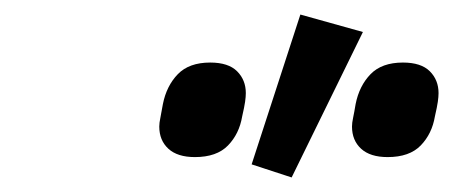

<svg xmlns="http://www.w3.org/2000/svg" viewBox="-20 -825 629 264"><path d="M381 -581 326 -599 393 -805 479 -781ZM248 -609Q224 -609 211.5 -620.5Q199 -632 199 -651Q199 -656 200.5 -663Q202 -670 204 -682Q209 -707 224.5 -723Q240 -739 269 -739Q294 -739 306 -727Q318 -715 318 -697Q318 -692 317 -685Q316 -678 313 -665Q309 -641 293.5 -625Q278 -609 248 -609ZM513 -609Q489 -609 476.5 -620.5Q464 -632 464 -651Q464 -656 465.5 -663Q467 -670 469 -682Q474 -707 489.5 -723Q505 -739 534 -739Q559 -739 571 -727Q583 -715 583 -697Q583 -692 582 -685Q581 -678 578 -665Q574 -641 558.5 -625Q543 -609 513 -609Z"/></svg>

Font: IBM Plex Sans SmBld
Style: Italic
Weight: 600
Italic angle: -11°
Designer: Mike Abbink, Paul van der Laan, Pieter van Rosmalen
Foundry: Bold Monday
Version: Version 3.005